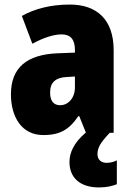

<svg xmlns="http://www.w3.org/2000/svg" viewBox="-20 -583 573 843"><path d="M408 94C408 66 420 44 462 0H479V-363C479 -496 406 -563 287 -563C204 -563 133 -545 76 -513L122 -391C172 -418 216 -432 251 -432C289 -432 309 -410 309 -364V-352L231 -349C99 -343 28 -287 28 -169C28 -70 75 10 170 10C246 10 285 -16 324 -73H328L357 -1C303 44 285 89 285 128C285 198 332 240 415 240C449 240 475 233 493 226V121C482 127 466 132 448 132C423 132 408 117 408 94ZM275 -245 309 -247V-200C309 -153 280 -121 244 -121C216 -121 200 -139 200 -177C200 -220 223 -243 275 -245Z"/></svg>

Font: Noto Sans Devanagari UI Condensed Black
Style: Regular
Weight: 900
Width: 3
Designer: Jelle Bosma - Monotype Design Team
Foundry: Monotype Imaging Inc.
Version: Version 2.004